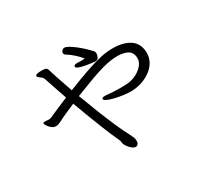

<svg xmlns="http://www.w3.org/2000/svg" viewBox="-155 -966 1310 1229"><g transform="rotate(-30 500.0 -351.5)"><path d="M471 -615Q475 -615 479.5 -614.5Q484 -614 489 -614Q497 -614 505.5 -614.5Q514 -615 523 -616Q507 -636 480.5 -660Q454 -684 436 -694Q418 -704 418 -716Q418 -727 430 -736Q435 -741 444 -741Q455 -741 475 -729.5Q495 -718 518.5 -699.5Q542 -681 563.5 -660.5Q585 -640 600 -623Q604 -618 604 -607Q604 -594 597 -579.5Q590 -565 570 -565Q569 -565 549.5 -567.5Q530 -570 504.5 -574.5Q479 -579 460 -586Q441 -593 441 -602V-605Q445 -615 463 -615ZM816 -458Q812 -495 783 -510Q754 -525 710 -525Q688 -525 661.5 -521.5Q635 -518 598 -508Q561 -498 506 -478Q451 -458 370 -426Q397 -353 425.5 -281Q454 -209 480.5 -149Q507 -89 527 -52Q541 -24 544 -14.5Q547 -5 547 8Q547 28 532 36Q530 37 528 37.5Q526 38 524 38Q512 38 499 28Q486 18 476 5Q466 -8 462 -18Q458 -29 458 -36.5Q458 -44 453 -54Q428 -106 391.5 -198.5Q355 -291 314 -402Q277 -386 244 -371.5Q211 -357 185 -343Q163 -332 148 -332Q130 -332 116 -344Q102 -356 94 -369Q86 -382 86 -385Q86 -388 87 -389Q88 -394 98 -394Q102 -394 107 -393.5Q112 -393 116 -393Q118 -393 121 -392.5Q124 -392 127 -392Q141 -392 148 -396Q209 -424 294 -459Q279 -503 264 -546.5Q249 -590 235 -633Q234 -636 229 -642Q224 -648 220 -650Q216 -653 207 -660Q198 -667 198 -673Q198 -687 246 -687Q269 -687 277.5 -681.5Q286 -676 291 -654Q302 -617 317.5 -573Q333 -529 349 -481Q439 -517 499 -537.5Q559 -558 598.5 -568Q638 -578 663.5 -580.5Q689 -583 708 -583Q785 -583 831.5 -553.5Q878 -524 884 -465Q884 -461 884.5 -457.5Q885 -454 885 -451Q885 -410 865.5 -379Q846 -348 814.5 -327Q783 -306 746.5 -295.5Q710 -285 676 -285Q648 -285 616.5 -289.5Q585 -294 556.5 -301Q528 -308 510 -316.5Q492 -325 492 -333Q492 -344 513 -344H521Q547 -341 574.5 -339.5Q602 -338 627 -338Q652 -338 672.5 -339.5Q693 -341 705 -344Q750 -355 783 -384.5Q816 -414 816 -450Z"/></g></svg>

Font: QiushuiShotai Bright
Style: Regular
Weight: 400
Designer: Christian Thalmann (Catharsis Fonts)
Version: Version 1.250;